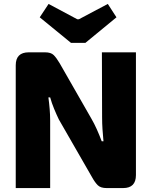

<svg xmlns="http://www.w3.org/2000/svg" viewBox="-20 -956 771 976"><path d="M671 -690V-66Q671 0 606 0H522Q492 0 477.5 -14Q463 -28 448 -55L279 -349Q267 -374 255 -403Q243 -432 235 -461H226Q230 -432 232.5 -401.5Q235 -371 235 -343V0H60V-624Q60 -690 126 -690H209Q239 -690 253 -676Q267 -662 283 -635L445 -352Q459 -328 472 -299Q485 -270 497 -238H506Q503 -269 501 -299Q499 -329 499 -359L498 -690ZM528 -936 572 -868 414 -738H341L182 -868L227 -936L373 -858H381Z"/></svg>

Font: Exo 2 ExtraBold
Style: Regular
Weight: 800
Designer: Natanael Gama
Foundry: Natanael Gama
Version: Version 2.010